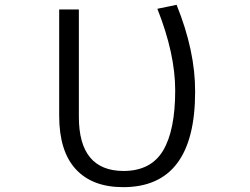

<svg xmlns="http://www.w3.org/2000/svg" viewBox="-20 -770 1040 800"><path d="M493.2 9.8Q364.3 9.8 295.4 -65.4Q226.6 -140.6 226.6 -287.1V-730.5H308.6V-283.2Q308.6 -58.6 494.1 -57.6Q608.4 -57.6 659.2 -142.1Q710 -226.6 710 -393.6Q710 -545.9 635.7 -733.4L715.8 -750Q793.9 -556.6 793 -387.7Q793 9.8 493.2 9.8Z"/></svg>

Font: Gen Shin Gothic Monospace Normal
Style: Regular
Weight: 350
Designer: [Source Han Sans]
Ryoko NISHIZUKA  (kana & ideographs); Paul D. Hunt (Latin, Greek & Cyrillic); Wenlong ZHANG  (bopomofo
Version: Version 1.002.20150607